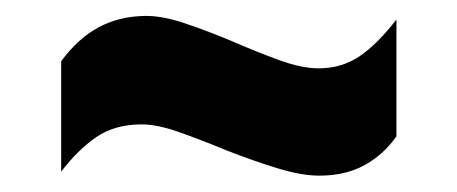

<svg xmlns="http://www.w3.org/2000/svg" viewBox="-20 -440 562 236"><path d="M55.2 -229Q75.7 -255.9 98.4 -271.5Q121.1 -287.1 154.3 -287.1Q173.3 -287.1 200.2 -277.6Q227.1 -268.1 257.8 -255.4Q291.5 -242.2 321 -233.2Q350.6 -224.1 372.6 -224.1Q404.3 -224.1 427.7 -236.8Q451.2 -249.5 467.3 -272.5V-416Q443.8 -385.7 421.9 -370.8Q399.9 -356 371.6 -356Q351.1 -356 323.5 -366Q295.9 -376 264.6 -389.6Q234.4 -402.3 206.5 -411.6Q178.7 -420.9 157.7 -420.4Q126 -419.9 100.8 -406.2Q75.7 -392.6 55.2 -364.7Z"/></svg>

Font: Roboto Flex Super Cond Bold
Style: Regular
Weight: 700
Width: 3
Designer: Berlow after Robertson
Foundry: Google
Version: Version 3.000